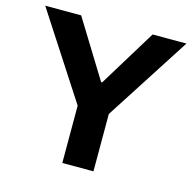

<svg xmlns="http://www.w3.org/2000/svg" viewBox="-101 -789 902 893"><g transform="rotate(15 349.5 -343.0)"><path d="M275 0V-276L9 -686H182L352 -410H357L526 -686H689L425 -276V0Z"/></g></svg>

Font: Archivo SemiBold
Style: Bold
Weight: 700
Version: Version 2.001